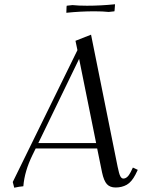

<svg xmlns="http://www.w3.org/2000/svg" viewBox="-20 -875 690 903"><path d="M40 -19 344.2 -639.2 335 -683.1 408.2 -711.9 533.2 -90.8Q540 -57.1 545.9 -46.1Q551.8 -35.2 560.1 -35.2Q579.1 -35.2 594.2 -64.9L605 -86.9L627.9 -76.2L617.2 -54.2Q599.1 -19 576.2 -6.1Q553.2 6.8 523.9 6.8Q497.1 6.8 482.7 -9Q468.3 -24.9 460 -64L437 -176.8H147.9L132.8 -146Q95.2 -69.3 89.8 1Q71.8 2.4 46.9 7.8ZM160.2 -202.1H432.1L352.1 -598.1ZM292 -814.9 293 -842.8 293.9 -848.1 320.8 -851.1Q347.7 -848.1 389.2 -848.1Q454.1 -848.1 521 -855L519 -827.1L518.1 -821.8L491.2 -818.8Q464.4 -821.8 423.8 -821.8Q358.4 -821.8 292 -814.9Z"/></svg>

Font: Dihjauti
Style: Italic
Weight: 400
Italic angle: -9°
Designer: T. Christopher White
Version: Version 3.0.0